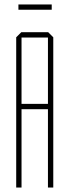

<svg xmlns="http://www.w3.org/2000/svg" viewBox="-20 -845 313 865"><path d="M53 0V-677L76 -700H77V0ZM77 -353V-377H196V-353ZM196 0V-676H220V0ZM77 -676V-700H197L220 -677V-676ZM63 -801V-825H213V-801Z"/></svg>

Font: Foldit Thin
Style: Regular
Weight: 100
Designer: Sophia Tai
Foundry: Sophia Tai
Version: Version 1.003